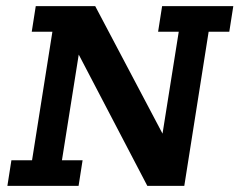

<svg xmlns="http://www.w3.org/2000/svg" viewBox="-20 -603 777 623"><path d="M4 0 17 -83H84L150 -500H83L96 -583H289L516 -153L503 -142L560 -500H493L506 -583H737L724 -500H657L578 0H458L225 -446L239 -448L181 -83H248L235 0Z"/></svg>

Font: Rokkitt SemiBold
Style: Italic
Weight: 600
Italic angle: -9°
Designer: Vernon Adams
Foundry: Vernon Adams
Version: Version 3.103